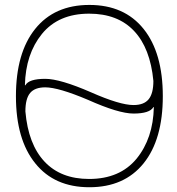

<svg xmlns="http://www.w3.org/2000/svg" viewBox="-20 -785 732 794"><path d="M83 -432.6Q83 -432.6 84 -432.1Q85 -431.6 85 -432.6Q99.6 -459 167 -459Q228.5 -459 356.4 -403.3Q475.6 -350.6 532.2 -350.6Q575.2 -350.6 594.7 -374.5Q614.3 -398.4 614.3 -450.2Q601.6 -585.9 534.2 -657.2Q466.8 -728.5 348.6 -728.5Q221.7 -728.5 153.3 -644.5Q85.9 -561.5 83 -432.6ZM85 -324.2Q96.7 -188.5 164.1 -116.7Q231.4 -44.9 348.6 -44.9Q475.6 -44.9 544.9 -128.9Q613.3 -212.9 616.2 -341.8Q616.2 -341.8 615.2 -342.3Q614.3 -342.8 614.3 -341.8Q598.6 -315.4 532.2 -315.4Q470.7 -315.4 343.8 -372.1Q221.7 -423.8 167 -423.8Q124 -423.8 104.5 -400.4Q85 -377 85 -324.2ZM126 -109.4Q45.9 -208 45.9 -387.2Q45.9 -566.4 125.5 -665.5Q205.1 -764.6 349.6 -764.6Q494.1 -764.6 573.7 -665.5Q653.3 -566.4 653.3 -387.2Q653.3 -208 573.7 -109.4Q494.1 -10.7 349.6 -10.7Q205.1 -10.7 126 -109.4Z"/></svg>

Font: Gen Jyuu Gothic ExtraLight
Style: Regular
Weight: 100
Designer: [Source Han Sans]
Ryoko NISHIZUKA  (kana & ideographs); Paul D. Hunt (Latin, Greek & Cyrillic); Wenlong ZHANG  (bopomofo
Version: Version 1.002.20150607